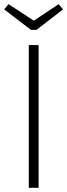

<svg xmlns="http://www.w3.org/2000/svg" viewBox="-23 -900 322 920"><path d="M162 0H115V-684H162ZM279 -855 152 -757H125L-3 -855L18 -880L139 -801L258 -880Z"/></svg>

Font: FiraGO ExtraLight
Style: Regular
Weight: 200
Designer: bBox Type
Foundry: bBox Type GmbH
Version: Version 1.001